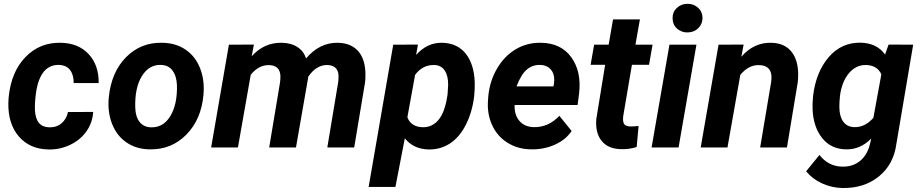

<svg xmlns="http://www.w3.org/2000/svg" viewBox="-20 -758 4730 987"><path d="M232.9 -103.5Q271 -102.5 296.4 -124.3Q321.8 -146 329.6 -182.1L459 -182.6Q455.6 -127 424.1 -82.5Q392.6 -38.1 340.1 -13.2Q287.6 11.7 229.5 10.3Q133.3 8.8 77.1 -56.2Q21 -121.1 22.9 -229L24.4 -255.9L24.9 -261.2Q38.1 -390.1 111.8 -465.6Q185.5 -541 293.9 -538.1Q383.3 -536.1 435.8 -479.7Q488.3 -423.3 487.3 -331.1H358.9Q358.9 -373.5 340.3 -397.9Q321.8 -422.4 284.7 -424.3Q186 -427.2 165 -280.3Q157.7 -227.1 159.7 -190.4Q164.6 -105 232.9 -103.5Z M814.5 -538.1Q884.3 -537.1 934.8 -502.2Q985.4 -467.3 1009 -406Q1032.7 -344.7 1025.9 -270Q1014.6 -144 938.2 -66.2Q861.8 11.7 749.5 9.8Q680.7 8.8 630.4 -25.6Q580.1 -60.1 556.2 -121.1Q532.2 -182.1 539.1 -255.9Q551.8 -386.7 627.9 -463.9Q704.1 -541 814.5 -538.1ZM675.3 -205.6Q676.3 -158.7 697.3 -131.6Q718.3 -104.5 756.3 -103.5Q819.8 -101.6 856 -161.9Q892.1 -222.2 889.6 -320.3Q887.7 -367.2 866.9 -395.3Q846.2 -423.3 807.6 -424.3Q746.1 -426.3 709.2 -366.5Q672.4 -306.6 675.3 -205.6Z M1285.2 -528.8 1273.9 -468.8Q1337.9 -540 1428.7 -538.1Q1477.5 -537.1 1509.8 -515.6Q1542 -494.1 1553.2 -457.5Q1623 -540 1717.3 -538.1Q1790 -536.6 1826.9 -488.3Q1863.8 -439.9 1857.9 -348.6L1856.9 -336.4L1800.8 0H1662.6L1718.8 -337.4Q1720.7 -355.5 1720.2 -371.1Q1716.8 -422.4 1661.6 -423.8Q1605 -423.8 1564.5 -363.3L1563 -352.1L1501.5 0H1363.8L1419.9 -336.4Q1421.9 -354.5 1421.4 -370.1Q1418 -421.9 1363.3 -423.3Q1311 -424.8 1269 -374L1203.1 0H1065.4L1156.7 -528.3Z M2417.5 -262.7Q2407.2 -179.7 2374 -115.2Q2340.8 -50.8 2291.5 -19.5Q2242.2 11.7 2182.1 10.3Q2105.5 8.3 2061 -46.9L2012.7 203.1H1875L2001.5 -528.3L2128.4 -528.8L2119.1 -475.6Q2176.3 -540 2253.9 -538.1Q2331.5 -536.1 2374.5 -481.7Q2417.5 -427.2 2420.4 -334Q2421.4 -303.7 2417.5 -262.7ZM2280.8 -272.9 2283.7 -319.8Q2284.7 -367.2 2266.4 -395Q2248 -422.9 2212.9 -423.8Q2152.8 -425.8 2113.8 -373L2074.2 -155.3Q2092.3 -106 2151.9 -104Q2201.7 -102.5 2234.9 -142.6Q2268.1 -182.6 2280.8 -272.9Z M2711.9 9.8Q2642.6 9.3 2589.1 -24.2Q2535.6 -57.6 2509.3 -116Q2482.9 -174.3 2488.8 -244.6L2490.2 -264.2Q2497.6 -341.3 2535.2 -405.8Q2572.8 -470.2 2631.8 -505.1Q2690.9 -540 2762.7 -538.1Q2864.7 -536.1 2917.2 -463.1Q2969.7 -390.1 2957 -278.3L2949.2 -218.3H2625.5Q2623.5 -167 2650.4 -136.2Q2677.2 -105.5 2723.6 -104.5Q2798.8 -102.5 2855.5 -162.6L2918.5 -84.5Q2888.7 -39.6 2832.5 -14.4Q2776.4 10.7 2711.9 9.8ZM2755.9 -424.3Q2717.8 -425.3 2688.2 -400.4Q2658.7 -375.5 2635.3 -314H2824.7L2827.6 -326.7Q2830.6 -346.2 2828.1 -363.8Q2823.2 -392.1 2804.2 -408Q2785.2 -423.8 2755.9 -424.3Z M3269.5 -658.2 3246.6 -528.3H3334.5L3316.4 -424.8H3228.5L3183.6 -160.2Q3180.7 -135.3 3187.5 -122.1Q3194.3 -108.9 3220.7 -107.9Q3228.5 -107.4 3262.7 -110.4L3252.9 -2.4Q3216.3 9.8 3173.8 8.8Q3106 7.8 3072.8 -33.7Q3039.6 -75.2 3045.4 -146L3090.8 -424.8H3016.1L3034.2 -528.3H3108.9L3131.3 -658.2Z M3468.3 0H3329.6L3421.4 -528.3H3560.1ZM3437.5 -662.6Q3436.5 -695.3 3459 -716.8Q3481.4 -738.3 3513.2 -738.3Q3544.4 -739.3 3567.4 -719.2Q3590.3 -699.2 3591.3 -667.5Q3592.3 -637.2 3571 -614.7Q3549.8 -592.3 3515.6 -591.3Q3484.9 -590.3 3461.7 -609.9Q3438.5 -629.4 3437.5 -662.6Z M3802.7 -528.8 3791 -466.3Q3854.5 -540 3944.8 -538.1Q4019.5 -536.6 4055.2 -483.4Q4090.8 -430.2 4081.1 -335.9L4025.4 0H3887.7L3944.3 -337.4Q3946.8 -356.4 3945.3 -372.1Q3939 -421.9 3882.8 -423.3Q3828.6 -425.3 3785.6 -373L3719.7 0H3582L3673.8 -528.3Z M4159.7 -264.6Q4174.3 -387.2 4239.5 -463.6Q4304.7 -540 4403.8 -538.6Q4488.3 -536.6 4529.8 -477.5L4547.9 -528.8L4674.3 -528.3L4587.9 -18.1Q4573.7 87.4 4498 148.9Q4422.4 210.4 4310.5 208.5Q4255.9 207.5 4206.1 184.8Q4156.2 162.1 4124 122.6L4192.4 38.6Q4238.3 96.7 4307.6 98.6Q4361.3 100.6 4399.4 70.6Q4437.5 40.5 4451.2 -14.2L4459 -45.9Q4401.4 11.7 4329.6 9.8Q4252.4 8.8 4207 -47.6Q4161.6 -104 4157.2 -194.3Q4155.8 -224.1 4159.7 -264.6ZM4294.9 -207Q4294.9 -161.1 4314.2 -133.5Q4333.5 -106 4370.1 -104.5Q4426.3 -102.5 4469.7 -152.3L4510.7 -376Q4489.7 -421.9 4433.1 -423.8Q4380.4 -425.3 4343.8 -381.3Q4307.1 -337.4 4297.9 -264.6Q4294.4 -229 4294.9 -207Z"/></svg>

Font: TypoPRO Roboto
Style: Bold Italic
Weight: 700
Italic angle: -12°
Designer: Google
Version: Version 2.136; 2016